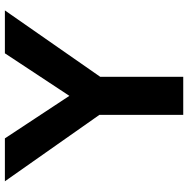

<svg xmlns="http://www.w3.org/2000/svg" viewBox="-12 -750 763 778"><g transform="rotate(-90 369.0 -361.5)"><path d="M292 0H446.3V-336.4L715.3 -722.7H541.5L369.1 -461.4L196.8 -722.7H22.9L292 -339.8Z"/></g></svg>

Font: Giphurs ExtraBold
Style: Regular
Weight: 800
Version: Version 1.000